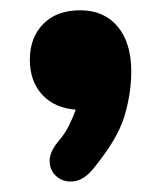

<svg xmlns="http://www.w3.org/2000/svg" viewBox="-20 -208 312 373"><path d="M161 120Q144 141 125 144Q106 147 92 136.5Q78 126 76.5 107.5Q75 89 93 67Q106 52 114 36Q122 20 127 5Q86 2 62 -24Q38 -50 38 -92Q38 -135 64 -161.5Q90 -188 136 -188Q182 -188 208.5 -156.5Q235 -125 235 -69Q235 -26 221.5 18.5Q208 63 161 120Z"/></svg>

Font: Chiron GoRound TC H
Style: Regular
Weight: 900
Designer: Ryoko NISHIZUKA 西塚涼子 (kana, bopomofo & ideographs); Paul D. Hunt (Latin, Greek & Cyrillic); Sandoll Communications 산돌커뮤니
Foundry: Adobe
Version: Version 1.000;hotconv 1.1.1;makeotfexe 2.6.0